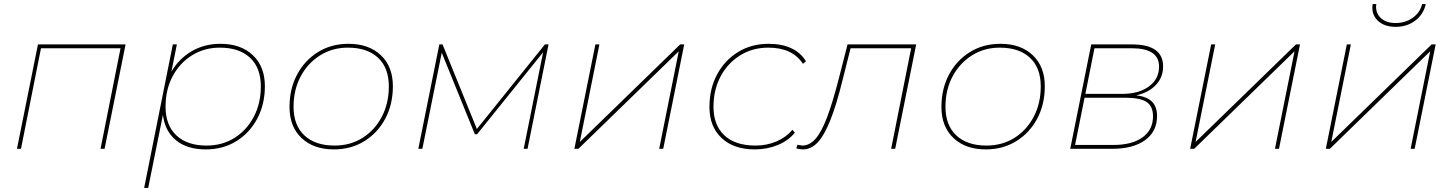

<svg xmlns="http://www.w3.org/2000/svg" viewBox="-20 -737 7195 951"><path d="M64 0 168 -517H602L498 0H478L577 -498H183L84 0Z M1000 3Q907 3 852 -42Q797 -87 787 -168L714 194H694L836 -517H856L829 -382Q866 -446 929 -483Q992 -520 1072 -520Q1173 -520 1232.5 -463.5Q1292 -407 1292 -310Q1292 -221 1254.5 -150Q1217 -79 1151 -38Q1085 3 1000 3ZM1003 -16Q1081 -16 1141.5 -54Q1202 -92 1237 -158.5Q1272 -225 1272 -309Q1272 -401 1218.5 -451Q1165 -501 1069 -501Q992 -501 931 -463Q870 -425 835 -359Q800 -293 800 -208Q800 -117 853.5 -66.5Q907 -16 1003 -16Z M1634 3Q1533 3 1473.5 -53.5Q1414 -110 1414 -207Q1414 -297 1451.5 -367.5Q1489 -438 1555 -479Q1621 -520 1706 -520Q1807 -520 1866.5 -463.5Q1926 -407 1926 -310Q1926 -220 1888.5 -149.5Q1851 -79 1785 -38Q1719 3 1634 3ZM1637 -16Q1715 -16 1775.5 -54Q1836 -92 1871 -158.5Q1906 -225 1906 -309Q1906 -401 1852.5 -451Q1799 -501 1703 -501Q1626 -501 1565 -462.5Q1504 -424 1469 -358Q1434 -292 1434 -208Q1434 -117 1487.5 -66.5Q1541 -16 1637 -16Z M2052 0 2156 -517H2172L2342 -98L2679 -517H2697L2593 0H2574L2670 -478L2343 -72H2332L2168 -476L2072 0Z M2825 0 2929 -517H2949L2852 -34L3349 -517H3369L3265 0H3245L3342 -483L2845 0Z M3719 3Q3614 3 3554 -53.5Q3494 -110 3494 -207Q3494 -298 3532 -368.5Q3570 -439 3636 -479.5Q3702 -520 3787 -520Q3852 -520 3899.5 -498Q3947 -476 3972 -433L3957 -421Q3905 -501 3786 -501Q3707 -501 3645.5 -462.5Q3584 -424 3549 -358Q3514 -292 3514 -208Q3514 -117 3568 -66.5Q3622 -16 3722 -16Q3778 -16 3826 -36.5Q3874 -57 3905 -94L3917 -80Q3885 -40 3832 -18.5Q3779 3 3719 3Z M3924 -2 3930 -20Q3938 -19 3944 -17.5Q3950 -16 3954 -16Q3989 -16 4018.5 -48.5Q4048 -81 4076 -154.5Q4104 -228 4135 -349L4178 -517H4518L4414 0H4394L4493 -498H4193L4154 -343Q4123 -217 4092.5 -141Q4062 -65 4029.5 -31Q3997 3 3957 3Q3942 3 3924 -2Z M4863 3Q4762 3 4702.5 -53.5Q4643 -110 4643 -207Q4643 -297 4680.5 -367.5Q4718 -438 4784 -479Q4850 -520 4935 -520Q5036 -520 5095.5 -463.5Q5155 -407 5155 -310Q5155 -220 5117.5 -149.5Q5080 -79 5014 -38Q4948 3 4863 3ZM4866 -16Q4944 -16 5004.5 -54Q5065 -92 5100 -158.5Q5135 -225 5135 -309Q5135 -401 5081.5 -451Q5028 -501 4932 -501Q4855 -501 4794 -462.5Q4733 -424 4698 -358Q4663 -292 4663 -208Q4663 -117 4716.5 -66.5Q4770 -16 4866 -16Z M5281 0 5385 -517H5587Q5741 -517 5741 -408Q5741 -354 5705 -316Q5669 -278 5608 -265Q5662 -258 5686.5 -233Q5711 -208 5711 -162Q5711 -86 5652 -43Q5593 0 5489 0ZM5305 -19H5494Q5587 -19 5639 -56.5Q5691 -94 5691 -161Q5691 -211 5659 -232Q5627 -253 5553 -253H5352ZM5356 -272H5539Q5621 -272 5671 -309Q5721 -346 5721 -407Q5721 -498 5586 -498H5401Z M5875 0 5979 -517H5999L5902 -34L6399 -517H6419L6315 0H6295L6392 -483L5895 0Z M6547 0 6651 -517H6671L6574 -34L7071 -517H7091L6987 0H6967L7064 -483L6567 0ZM6893 -604Q6835 -604 6803 -636Q6771 -668 6779 -717H6797Q6791 -676 6817.5 -649.5Q6844 -623 6893 -623Q6941 -623 6977.5 -649Q7014 -675 7024 -717H7042Q7031 -666 6990 -635Q6949 -604 6893 -604Z"/></svg>

Font: Montserrat Thin
Style: Italic
Weight: 100
Italic angle: -11.3°
Designer: Julieta Ulanovsky
Foundry: Julieta Ulanovsky
Version: Version 9.000; ttfautohint (v1.8.4.7-5d5b)